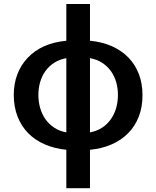

<svg xmlns="http://www.w3.org/2000/svg" viewBox="-20 -759 800 983"><path d="M121.8 -463.1Q192.8 -538.4 319.6 -550.4V-738.6H440.7V-550.4Q504.3 -544.4 554.2 -521.8Q604 -499.3 638.7 -463.1Q673.3 -426.8 691.4 -378.6Q709.5 -330.3 709.5 -272.7Q709.9 -210.9 690.3 -161.4Q670.8 -111.9 635.3 -76.2Q599.8 -40.5 550.2 -19.2Q500.7 2.1 440.7 7.8V204.5H319.6V7.8Q259.6 1.8 210 -19.5Q160.5 -40.8 125.2 -76.3Q89.8 -111.9 70.3 -161.2Q50.8 -210.6 50.4 -272.7Q51.1 -388.1 121.8 -463.1ZM440.7 -81.3Q476.2 -87.7 503 -105.5Q529.8 -123.2 547.8 -149Q565.7 -174.7 574.8 -206.5Q583.8 -238.3 583.8 -272.7Q583.8 -307.2 574.8 -338.6Q565.7 -370 547.8 -395.1Q529.8 -420.1 503 -437.5Q476.2 -454.9 440.7 -461.3ZM319.6 -81.3V-461.3Q284.1 -454.9 257.3 -437.5Q230.5 -420.1 212.5 -395.1Q194.6 -370 185.5 -338.6Q176.5 -307.2 176.5 -272.7Q176.5 -238.3 185.5 -206.5Q194.6 -174.7 212.5 -149Q230.5 -123.2 257.3 -105.5Q284.1 -87.7 319.6 -81.3Z"/></svg>

Font: Inter P Semi Bold
Style: Regular
Weight: 600
Designer: Rasmus Andersson
Foundry: rsms
Version: Version 3.018;git-588b23468